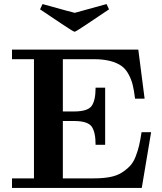

<svg xmlns="http://www.w3.org/2000/svg" viewBox="-20 -924 795 944"><path d="M39 0V-47H147V-633H39V-680H660L691 -439H644Q639 -480 632.5 -506.5Q626 -533 612 -559Q598 -585 577 -600Q556 -615 522 -624Q488 -633 441 -633H289V-376H344Q411 -376 430.5 -403Q450 -430 450 -493H497V-212H450Q450 -275 430.5 -302Q411 -329 344 -329H289V-47H441Q486 -47 520.5 -53.5Q555 -60 579 -75.5Q603 -91 619.5 -108.5Q636 -126 647 -154.5Q658 -183 664 -209Q670 -235 676 -274H723L677 0ZM177 -878 189 -904Q344 -861 347 -861H348Q349 -861 504 -904L516 -878Q461 -842 401 -801Q352 -768 347 -768Q341 -768 292 -801Q232 -842 177 -878Z"/></svg>

Font: CMU Serif
Style: Bold
Weight: 700
Version: Version 0.7.0